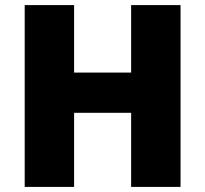

<svg xmlns="http://www.w3.org/2000/svg" viewBox="-20 -785 806 754"><path d="M689 -51V-765H495V-500H271V-765H77V-51H271V-342H495V-51Z"/></svg>

Font: Noto Sans Tamil UI Black
Style: Regular
Weight: 900
Designer: Jelle Bosma - Monotype Design Team
Foundry: Monotype Imaging Inc.
Version: Version 2.004